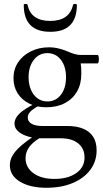

<svg xmlns="http://www.w3.org/2000/svg" viewBox="-20 -660 511 954"><path d="M211 273Q129 273 79 242.5Q29 212 29 161Q29 127 54.5 95Q80 63 139 23Q99 15 75.5 -3Q52 -21 52 -46Q52 -72 76.5 -95.5Q101 -119 152 -144L174 -135Q144 -119 131 -105.5Q118 -92 118 -76Q118 -56 137 -45Q156 -34 191 -34H315Q362 -34 394.5 -20Q427 -6 443.5 20.5Q460 47 460 87Q460 142 428.5 184Q397 226 341 249.5Q285 273 211 273ZM250 229Q318 229 359 200Q400 171 400 122Q400 78 368.5 52.5Q337 27 281 27H175Q140 49 123.5 73Q107 97 107 126Q107 172 146 200.5Q185 229 250 229ZM210 -127Q162 -127 125 -145.5Q88 -164 67.5 -196.5Q47 -229 47 -272Q47 -316 70 -350.5Q93 -385 133.5 -405Q174 -425 225 -425Q246 -425 268 -420Q290 -415 312 -406Q332 -397 349 -392Q366 -387 379 -387H464Q469 -387 470.5 -376.5Q472 -366 470.5 -355.5Q469 -345 464 -345H381Q383 -333 383.5 -322Q384 -311 384 -292Q384 -242 362.5 -205Q341 -168 302 -147.5Q263 -127 210 -127ZM215 -156Q257 -156 282.5 -189Q308 -222 308 -276Q308 -330 282.5 -363Q257 -396 215 -396Q174 -396 148 -362.5Q122 -329 122 -276Q122 -241 134 -213.5Q146 -186 167 -171Q188 -156 215 -156ZM230 -502Q98 -502 98 -636Q98 -639 102.5 -640Q107 -641 112 -640Q117 -639 117 -636Q125 -596 153.5 -576Q182 -556 229 -556Q277 -556 305.5 -576Q334 -596 343 -636Q344 -639 348.5 -640Q353 -641 357.5 -640Q362 -639 362 -636Q362 -502 230 -502Z"/></svg>

Font: Junicode VF
Style: Regular
Weight: 400
Designer: Peter S. Baker
Version: Version 2.213